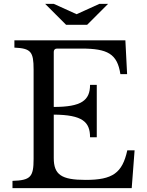

<svg xmlns="http://www.w3.org/2000/svg" viewBox="-20 -980 766 1000"><path d="M260 -423V-710C260 -720 266 -727 277 -727H404C540 -727 591 -700 607 -594H642L633 -770H55V-732C141 -728 155 -711 155 -618V-152C155 -58 139 -41 45 -38V0H666L681 -197H643C617 -79 567 -43 426 -43C300 -43 260 -70 260 -157V-383C410 -382 449 -345 449 -265H484V-538H449C449 -457 404 -423 260 -423ZM434 -851 543 -960H498L379 -906L260 -960H215L324 -851Z"/></svg>

Font: Libre Baskerville
Style: Regular
Weight: 400
Designer: Pablo Impallari, Rodrigo Fuenzalida
Foundry: Pablo Impallari, Rodrigo Fuenzalida
Version: Version 1.051;Glyphs 3.2.3 (3260)